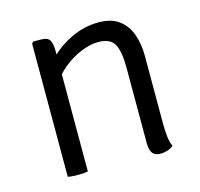

<svg xmlns="http://www.w3.org/2000/svg" viewBox="-81 -586 706 679"><g transform="rotate(-15 272.5 -247.0)"><path d="M122 -493.5Q147.5 -493.5 154.8 -480.2Q162 -467 162 -442V0Q155 1.5 145.5 2.2Q136 3 125.5 3Q114.5 3 105 2.2Q95.5 1.5 88.5 0V-487.5L94.5 -493.5ZM462.5 -95Q462.5 -70.5 464.8 -48.5Q467 -26.5 474.5 -10Q466.5 -2.5 453.5 1.8Q440.5 6 427.5 6Q406.5 6 397.8 -6Q389 -18 389 -42.5V-320Q389 -379 374 -405.8Q359 -432.5 315.5 -432.5Q285 -432.5 251 -418.2Q217 -404 187.8 -380.2Q158.5 -356.5 142 -327.5V-406Q174.5 -446.5 226.8 -473Q279 -499.5 334 -499.5Q381.5 -499.5 409.5 -478.2Q437.5 -457 450 -421.5Q462.5 -386 462.5 -343.5Z"/></g></svg>

Font: Signika
Style: Regular
Weight: 300
Designer: Anna Giedry
Foundry: Anna Giedry
Version: Version 2.000